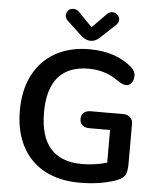

<svg xmlns="http://www.w3.org/2000/svg" viewBox="-61 -976 855 1037"><g transform="rotate(5 366.5 -457.5)"><path d="M664.1 -332V-117.2Q664.1 -71.3 652.1 -52.2Q640.1 -33.2 601.6 -20Q517.1 8.8 408.2 8.8Q299.3 8.8 219.2 -34.2Q139.2 -77.1 96.7 -158.7Q54.2 -240.2 54.2 -352.1Q54.2 -463.9 96.7 -545.4Q139.2 -627 217 -670.4Q294.9 -713.9 400.9 -713.9Q542 -713.9 631.8 -638.2Q654.8 -617.2 654.8 -592.5Q654.8 -567.9 642.8 -553Q630.9 -538.1 612.8 -538.1Q594.7 -538.1 562 -561Q494.1 -608.9 404.8 -608.9Q295.9 -608.9 240.5 -544.4Q185.1 -480 185.1 -353Q185.1 -93.3 413.1 -92.8Q481 -92.8 548.8 -111.8V-289.1H436Q412.1 -289.1 398.4 -301Q384.8 -313 384.8 -335Q384.8 -356.9 398.4 -368.9Q412.1 -380.9 436 -380.9H612.8Q636.2 -380.9 650.1 -367.4Q664.1 -354 664.1 -332ZM326.2 -910.2 400.9 -833 476.1 -910.2Q490.2 -924.3 506.6 -924.1Q522.9 -923.8 534.4 -912.4Q545.9 -900.9 545.9 -885.5Q545.9 -870.1 529.8 -855L446.8 -777.8Q425.8 -759.8 401.9 -759.8Q377.9 -759.8 355 -777.8L272 -855Q256.8 -869.1 256.8 -885.3Q256.8 -901.4 267.8 -912.6Q278.8 -923.8 295.4 -923.8Q312 -923.8 326.2 -910.2Z"/></g></svg>

Font: Nunito-Bold
Style: Bold
Weight: 700
Designer: Vernon Adams
Foundry: newtypography
Version: Version 3.000